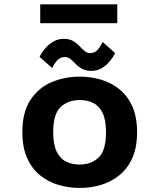

<svg xmlns="http://www.w3.org/2000/svg" viewBox="-20 -872 750 902"><path d="M354.5 11Q302 11 253.8 -3.5Q205.5 -18 167.5 -49Q129.5 -80 107.2 -130Q85 -180 85 -251Q85 -345.5 123.2 -403Q161.5 -460.5 223 -486.2Q284.5 -512 354.5 -512Q406.5 -512 454.8 -497.8Q503 -483.5 541.2 -452.5Q579.5 -421.5 601.8 -371.8Q624 -322 624 -251Q624 -180 601.8 -130Q579.5 -80 541.2 -49Q503 -18 454.8 -3.5Q406.5 11 354.5 11ZM354.5 -99Q408 -99 443 -131.8Q478 -164.5 478 -251Q478 -308.5 462 -341.5Q446 -374.5 418 -388.2Q390 -402 354.5 -402Q300.5 -402 265.2 -369.5Q230 -337 230 -251Q230 -193 246.2 -159.8Q262.5 -126.5 290.5 -112.8Q318.5 -99 354.5 -99ZM408.5 -539Q382.5 -539 365.2 -548.8Q348 -558.5 335.5 -571.5Q323 -584.5 311.5 -594.2Q300 -604 285 -604Q262 -604 247.2 -586.8Q232.5 -569.5 225 -552.5L166 -604.5Q167.5 -609 175.8 -622.5Q184 -636 198.5 -651.5Q213 -667 233.5 -678.2Q254 -689.5 280 -689.5Q306 -689.5 323.2 -679.5Q340.5 -669.5 353 -656Q365.5 -642.5 377.2 -632.5Q389 -622.5 403.5 -622.5Q426 -622.5 440.5 -640.2Q455 -658 462 -675L521 -622.5Q519 -618 510.8 -604.8Q502.5 -591.5 488.5 -576.2Q474.5 -561 454.5 -550Q434.5 -539 408.5 -539ZM169 -851.5H531V-763H169Z"/></svg>

Font: League Mono SemiBold
Style: Regular
Weight: 600
Width: 6
Designer: Tyler Finck
Foundry: The League of Moveable Type / Tyler Finck
Version: Version 2.300;RELEASE